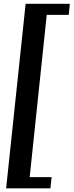

<svg xmlns="http://www.w3.org/2000/svg" viewBox="-20 -830 398 1039"><path d="M13.2 189 118.7 -809.6H357.9L352.1 -749.5H232.9L140.6 128.4H259.3L252.9 189Z"/></svg>

Font: Oswald
Style: Medium
Weight: 500
Designer: Vernon Adams
Foundry: Vernon Adams
Version: 3.0; ttfautohint (v0.94.23-7a4d-dirty) -l 8 -r 50 -G 150 -x 